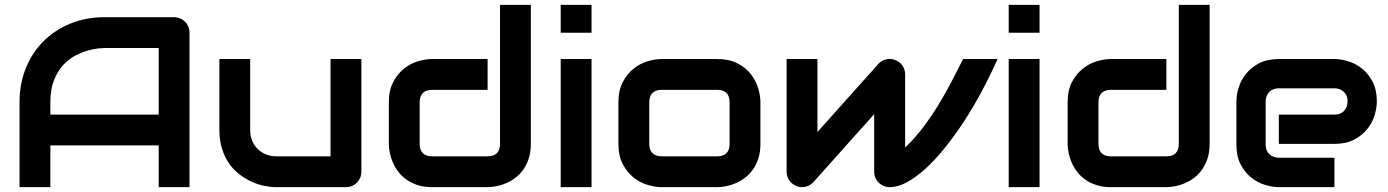

<svg xmlns="http://www.w3.org/2000/svg" viewBox="-20 -771 5718 791"><path d="M760.7 0H633.8V-171.9H187.5V0H60.5V-350.1Q60.5 -426.8 86.9 -491.2Q113.3 -555.7 160.2 -602.1Q207 -648.4 271 -674.3Q335 -700.2 410.6 -700.2H696.8Q710 -700.2 721.7 -695.3Q733.4 -690.4 742.2 -681.6Q751 -672.9 755.9 -661.1Q760.7 -649.4 760.7 -636.2ZM187.5 -298.8H633.8V-573.2H410.6Q404.8 -573.2 386 -571.5Q367.2 -569.8 342.5 -563Q317.9 -556.2 290.5 -542Q263.2 -527.8 240.2 -502.9Q217.3 -478 202.4 -440.7Q187.5 -403.3 187.5 -350.1Z M1468.8 -64Q1468.8 -50.3 1463.9 -38.6Q1459 -26.9 1450.4 -18.3Q1441.9 -9.8 1430.4 -4.9Q1418.9 0 1405.8 0H1118.7Q1095.2 0 1068.6 -5.4Q1042 -10.7 1016.1 -22.7Q990.2 -34.7 966.1 -53Q941.9 -71.3 923.8 -97.4Q905.8 -123.5 894.8 -157.7Q883.8 -191.9 883.8 -234.9V-527.8H1010.7V-234.9Q1010.7 -210 1019.3 -190.2Q1027.8 -170.4 1042.5 -156.2Q1057.1 -142.1 1076.9 -134.5Q1096.7 -127 1119.6 -127H1341.8V-527.8H1468.8Z M2167 -178.2Q2167 -145.5 2158.7 -119.4Q2150.4 -93.3 2136.7 -73.5Q2123 -53.7 2105 -39.8Q2086.9 -25.9 2067.1 -17.1Q2047.4 -8.3 2027.1 -4.2Q2006.8 0 1988.8 0H1759.8Q1727.1 0 1701.2 -8.3Q1675.3 -16.6 1655.5 -30.5Q1635.7 -44.4 1621.8 -62.5Q1607.9 -80.6 1599.1 -100.3Q1590.3 -120.1 1586.2 -140.4Q1582 -160.6 1582 -178.2V-350.1Q1582 -398.9 1599.9 -432.9Q1617.7 -466.8 1644.3 -488Q1670.9 -509.3 1702.1 -518.6Q1733.4 -527.8 1759.8 -527.8H1988.8V-400.9H1760.7Q1735.4 -400.9 1722.2 -387.9Q1709 -375 1709 -350.1V-179.2Q1709 -153.3 1721.9 -140.1Q1734.9 -127 1759.8 -127H1988.8Q2014.6 -127 2027.3 -140.1Q2040 -153.3 2040 -178.2V-751H2167Z M2417 -636.2H2290V-751H2417ZM2417 0H2290V-527.8H2417Z M3112.8 -178.2Q3112.8 -145.5 3104.5 -119.4Q3096.2 -93.3 3082.5 -73.5Q3068.8 -53.7 3050.8 -39.8Q3032.7 -25.9 3012.9 -17.1Q2993.2 -8.3 2972.9 -4.2Q2952.6 0 2934.6 0H2705.6Q2679.2 0 2647.9 -9.3Q2616.7 -18.6 2590.1 -39.8Q2563.5 -61 2545.7 -95Q2527.8 -128.9 2527.8 -178.2V-350.1Q2527.8 -398.9 2545.7 -432.9Q2563.5 -466.8 2590.1 -488Q2616.7 -509.3 2647.9 -518.6Q2679.2 -527.8 2705.6 -527.8H2934.6Q2983.4 -527.8 3017.6 -510.3Q3051.8 -492.7 3072.8 -466.1Q3093.8 -439.5 3103.3 -408.2Q3112.8 -377 3112.8 -350.1ZM2985.8 -349.1Q2985.8 -375.5 2972.7 -388.2Q2959.5 -400.9 2934.6 -400.9H2706.5Q2681.2 -400.9 2668 -387.9Q2654.8 -375 2654.8 -350.1V-178.2Q2654.8 -153.3 2668 -140.1Q2681.2 -127 2706.5 -127H2934.6Q2960.4 -127 2973.1 -140.1Q2985.8 -153.3 2985.8 -178.2Z M4089.8 -527.8Q4059.6 -460 4024.4 -394.3Q3989.3 -328.6 3950.9 -270Q3912.6 -211.4 3872.6 -161.9Q3832.5 -112.3 3793.2 -76.4Q3753.9 -40.5 3716.6 -20.3Q3679.2 0 3646 0Q3632.3 0 3620.6 -4.9Q3608.9 -9.8 3600.1 -18.3Q3591.3 -26.9 3586.4 -38.6Q3581.5 -50.3 3581.5 -64V-300.8L3329.6 -19Q3319.8 -9.3 3308.3 -4.6Q3296.9 0 3284.7 0Q3271.5 0 3260 -4.9Q3248.5 -9.8 3239.7 -18.3Q3231 -26.9 3225.8 -38.6Q3220.7 -50.3 3220.7 -64V-527.8H3347.7V-227.1L3600.6 -509.8Q3614.3 -523.4 3633.1 -527.1Q3651.9 -530.8 3669.9 -522.9Q3688 -515.6 3698.5 -499.8Q3709 -483.9 3709 -464.8V-163.1Q3750 -202.6 3783.2 -246.6Q3816.4 -290.5 3845 -337.2Q3873.5 -383.8 3898.7 -431.9Q3923.8 -480 3947.8 -527.8Z M4262.7 -636.2H4135.7V-751H4262.7ZM4262.7 0H4135.7V-527.8H4262.7Z M4963.4 -178.2Q4963.4 -145.5 4955.1 -119.4Q4946.8 -93.3 4933.1 -73.5Q4919.4 -53.7 4901.4 -39.8Q4883.3 -25.9 4863.5 -17.1Q4843.8 -8.3 4823.5 -4.2Q4803.2 0 4785.2 0H4556.2Q4523.4 0 4497.6 -8.3Q4471.7 -16.6 4451.9 -30.5Q4432.1 -44.4 4418.2 -62.5Q4404.3 -80.6 4395.5 -100.3Q4386.7 -120.1 4382.6 -140.4Q4378.4 -160.6 4378.4 -178.2V-350.1Q4378.4 -398.9 4396.2 -432.9Q4414.1 -466.8 4440.7 -488Q4467.3 -509.3 4498.5 -518.6Q4529.8 -527.8 4556.2 -527.8H4785.2V-400.9H4557.1Q4531.7 -400.9 4518.6 -387.9Q4505.4 -375 4505.4 -350.1V-179.2Q4505.4 -153.3 4518.3 -140.1Q4531.2 -127 4556.2 -127H4785.2Q4811 -127 4823.7 -140.1Q4836.4 -153.3 4836.4 -178.2V-751H4963.4Z M5652.3 -353Q5652.3 -326.7 5643.1 -296.1Q5633.8 -265.6 5613 -239.5Q5592.3 -213.4 5558.8 -195.8Q5525.4 -178.2 5477.5 -178.2H5248.5V-298.8H5477.5Q5503.4 -298.8 5517.6 -314.7Q5531.7 -330.6 5531.7 -354Q5531.7 -378.9 5515.9 -393.1Q5500 -407.2 5477.5 -407.2H5248.5Q5222.7 -407.2 5208.5 -391.4Q5194.3 -375.5 5194.3 -352.1V-174.8Q5194.3 -149.4 5210.2 -135.3Q5226.1 -121.1 5249.5 -121.1H5477.5V0H5248.5Q5222.2 0 5191.7 -9.3Q5161.1 -18.6 5135 -39.3Q5108.9 -60.1 5091.3 -93.5Q5073.7 -127 5073.7 -174.8V-353Q5073.7 -379.4 5083 -409.9Q5092.3 -440.4 5113 -466.6Q5133.8 -492.7 5167.2 -510.3Q5200.7 -527.8 5248.5 -527.8H5477.5Q5503.9 -527.8 5534.4 -518.6Q5564.9 -509.3 5591.1 -488.5Q5617.2 -467.8 5634.8 -434.3Q5652.3 -400.9 5652.3 -353Z"/></svg>

Font: Audiowide
Style: Regular
Weight: 400
Designer: Astigmatic (AOETI)
Foundry: Astigmatic (AOETI)
Version: Version 1.002